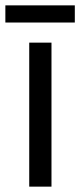

<svg xmlns="http://www.w3.org/2000/svg" viewBox="-38 -696 299 716"><path d="M154 0H71V-537H154ZM241 -676V-612H-18V-676Z"/></svg>

Font: Noto Sans Devanagari Condensed
Style: Regular
Weight: 400
Width: 3
Designer: Jelle Bosma - Monotype Design Team
Foundry: Monotype Imaging Inc.
Version: Version 2.004; ttfautohint (v1.8.4.7-5d5b)